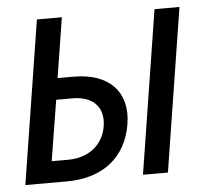

<svg xmlns="http://www.w3.org/2000/svg" viewBox="-44 -597 689 644"><g transform="rotate(-5 300.0 -275.0)"><path d="M16 0H155C277 0 357 -63 375 -174C392 -281 328 -348 210 -348H155L187 -550H103ZM412 0H496L583 -550H499ZM111 -72 144 -276H199C268 -276 305 -237 295 -174C285 -111 235 -72 166 -72Z"/></g></svg>

Font: JetBrains Mono
Style: Italic
Weight: 400
Italic angle: -9°
Monospace: yes
Designer: Philipp Nurullin, Konstantin Bulenkov
Foundry: JetBrains
Version: Version 2.305